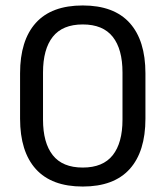

<svg xmlns="http://www.w3.org/2000/svg" viewBox="-20 -671 606 703"><path d="M283 12Q169 12 111.2 -52Q53.5 -116 53.5 -236.5V-402.5Q53.5 -523 111 -587Q168.5 -651 283 -651Q397 -651 454.8 -587Q512.5 -523 512.5 -402.5V-236.5Q512.5 -116 454.8 -52Q397 12 283 12ZM283 -57.5Q357 -57.5 392.8 -102.8Q428.5 -148 428.5 -233V-405.5Q428.5 -491 392.8 -536.2Q357 -581.5 283 -581.5Q209 -581.5 173.2 -536.2Q137.5 -491 137.5 -405.5V-233Q137.5 -148 173.2 -102.8Q209 -57.5 283 -57.5Z"/></svg>

Font: Anek Gujarati
Style: Regular
Weight: 400
Designer: Mrunmayee Ghaisas (Gujarati), Yesha Goshar (Latin)
Foundry: Ek Type
Version: Version 1.003